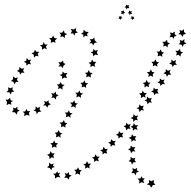

<svg xmlns="http://www.w3.org/2000/svg" viewBox="-20 -698 837 841"><path d="M694 -494 698 -505 691 -515H703L711 -524L714 -512L725 -508L715 -502L714 -490L705 -498ZM788 -527 787 -514 797 -507 785 -504 780 -493 774 -503 763 -504 770 -513 767 -523 778 -519ZM661 111 649 113 644 123 643 120 641 123 636 113 623 110 633 103 632 91 635 93V91L643 96L652 91L651 93L655 91L653 103ZM751 -455 755 -466 748 -476 760 -475 768 -484 771 -472 782 -468 772 -462 771 -450 762 -458ZM786 -570V-558L795 -550L784 -547L779 -536L773 -547L761 -548L769 -556L766 -567L777 -563ZM610 -235 605 -224 611 -214 599 -216 591 -207 589 -219 578 -224 589 -229 590 -241 599 -233ZM585 -192 579 -181 584 -171 573 -173 564 -164 563 -176 552 -181 563 -186 565 -198 573 -190ZM254 -399 248 -408 236 -406 242 -415 236 -426 247 -425 256 -433 258 -422 267 -418 258 -410ZM517 -619 511 -617 509 -611 505 -616 499 -615 502 -620 500 -626 506 -625 511 -629 512 -622ZM529 -642 522 -640 520 -633 516 -638H509L513 -644L510 -651L517 -649L523 -653V-646ZM525 -667 532 -671V-678L538 -674L545 -676L543 -669L547 -662L539 -663L534 -657L532 -664ZM551 -618 556 -621V-628L562 -624L568 -625L565 -619L569 -614L563 -615L559 -610L557 -616ZM539 -641 545 -645V-652L551 -648L558 -650L555 -643L559 -637H552L547 -632L546 -639ZM607 93 612 104 600 100 589 106 591 94 582 84H594L601 74L604 83H614ZM577 58 575 70 567 60H555L562 50L560 38L571 43L581 37L579 48L589 54ZM564 13 558 23 554 11 543 8 552 1V-11L562 -4L573 -7L569 3L576 12ZM562 -36 554 -27 551 -38 541 -44 551 -49 553 -61 561 -53 573 -54 567 -44 573 -34ZM564 -84 556 -76 555 -88 544 -94 555 -99 558 -110 565 -101 577 -102 571 -92 576 -81ZM571 -133 562 -125V-137L552 -143L563 -148L566 -159L573 -149L585 -150L578 -140L583 -129ZM607 -275 597 -268 598 -280 589 -288 601 -291 605 -301 611 -291 623 -290 615 -281 618 -270ZM623 -321 612 -315 614 -327 605 -335 617 -337 622 -348 628 -337 639 -335 631 -327 633 -316ZM640 -367 629 -361 632 -373 623 -382 635 -383 641 -394 646 -383 657 -381 649 -373 650 -361ZM659 -412 649 -407 651 -418 643 -427 655 -428 661 -438 666 -427 677 -425 668 -417 670 -406ZM681 -455 670 -451 673 -463 666 -472H678L684 -482L688 -471L699 -467L690 -461L691 -449ZM734 -536 722 -535 728 -545 724 -556 736 -553 746 -560 745 -548 754 -541 743 -538 742 -528ZM740 -430 751 -435 748 -423 755 -414H743L736 -404L733 -415L721 -419L731 -426L730 -437ZM716 -388 727 -392 723 -381 730 -371H718L711 -362L707 -373L696 -377L706 -384V-395ZM689 -347 701 -350 696 -339 703 -329 691 -330 683 -321 681 -332 670 -337 680 -343V-355ZM662 -307 673 -309 669 -299 675 -288 663 -289 655 -281 653 -292 642 -297 652 -303 653 -314ZM633 -267 645 -269 640 -259 645 -248 634 -250 626 -241 624 -253 613 -258 623 -263 624 -275ZM541 -152 553 -154 547 -143 552 -133 541 -135 532 -127 531 -139 521 -145 531 -149 533 -161ZM509 -115 521 -117 515 -107 519 -96 508 -98 499 -91 498 -102 488 -108 499 -113 501 -124ZM475 -80 487 -81 481 -71 485 -60 474 -63 465 -55 464 -67 454 -73 465 -78 468 -89ZM441 -45 452 -46 446 -36 450 -25 438 -28 429 -21V-33L419 -40L430 -43L433 -55ZM405 -12H417L409 -3L413 9L402 5L392 11V-1L383 -8L394 -11L398 -22ZM367 19H379L371 28L373 40L363 35L352 41L354 29L345 21L356 19L361 8ZM327 46 338 48 330 56 331 68 320 62 309 66 313 55 305 46 316 45 322 35ZM283 67 294 71 284 77 282 89 273 80 261 81 268 71 263 60 274 63 281 55ZM238 69 245 79 232 77 221 84V72L213 63L224 62L231 52L234 61L243 58ZM208 37 205 48 198 38 186 35 195 27V14L204 22L215 18L212 28L220 34ZM206 -9 197 -1 196 -13 186 -20 197 -24 201 -36 208 -26H220L213 -17L217 -6ZM218 -56 207 -50 209 -62 200 -70 212 -72 217 -83 222 -72 234 -70 226 -62 228 -51ZM236 -101 225 -96 227 -108 220 -117 231 -118 237 -128 242 -117 253 -114 244 -107 246 -95ZM257 -145 246 -141 249 -152 241 -161 253 -162 260 -172 264 -161 275 -158 266 -150 267 -139ZM279 -189 268 -184 271 -196 264 -205H276L282 -215L286 -204L298 -201L288 -194L289 -182ZM302 -232 291 -228 295 -239 287 -249H299L305 -259L309 -247L321 -244L311 -237L312 -225ZM325 -276 314 -271 317 -283 310 -292H322L328 -302L332 -291L344 -288L334 -281L335 -269ZM348 -319 337 -315 340 -326 332 -335 344 -336 350 -346 354 -335 366 -333 357 -325V-313ZM368 -364 357 -359 360 -371 352 -379 363 -380 369 -391 374 -380 386 -378 377 -370 378 -358ZM386 -410 376 -404 377 -416 368 -423 379 -426 383 -437 390 -427H402L394 -417L397 -405ZM397 -459 388 -451 387 -463 377 -469 388 -473 389 -484 397 -476 409 -479 404 -468 409 -456ZM394 -510 388 -499 383 -509 371 -508 379 -517 373 -527 385 -526 393 -534 395 -521 405 -512ZM361 -549 364 -538 354 -542 345 -534V-546L335 -551L345 -556L346 -568L356 -559L369 -558ZM312 -563 321 -555 310 -553 306 -542 300 -552 289 -551 295 -561 290 -572 303 -569 314 -575ZM263 -553 274 -549 264 -543V-531L255 -539L244 -535L247 -546L240 -555H252L260 -565ZM218 -532 230 -529 221 -521 223 -510 213 -515 202 -510 204 -522 195 -530 207 -532 213 -542ZM177 -503H189L181 -494L185 -482L174 -487L164 -480V-492L155 -499L167 -502L171 -514ZM140 -471H152L145 -462L149 -451L138 -454L129 -446L128 -458L118 -465L129 -469L133 -480ZM105 -435 117 -437 111 -427 116 -416 105 -418 96 -410 95 -422 84 -427 95 -432 97 -444ZM74 -397 86 -399 81 -389 87 -379 75 -380 68 -371 65 -382 54 -387 64 -393 65 -405ZM47 -356 58 -359 54 -348 61 -339H50L43 -329L39 -340L28 -343L37 -351V-363ZM25 -311 36 -316 34 -305 43 -297 31 -295 27 -284 21 -294H9L17 -304L15 -316ZM15 -261 24 -270 26 -259 37 -256 28 -250 30 -239 19 -243 9 -237 11 -251 4 -262ZM39 -216 37 -227 47 -223 56 -231V-219L66 -214L56 -208L54 -196L45 -206L32 -207ZM88 -200 80 -209 91 -210 95 -221 101 -211 112 -212 106 -202 110 -191 97 -195 85 -189ZM138 -210 127 -214 136 -220V-232L145 -225L156 -230L153 -218L161 -209L148 -208L141 -198ZM181 -236H169L177 -245L173 -256L184 -252L193 -259V-248L203 -241L192 -237L187 -226ZM216 -271 205 -269 210 -279 204 -290 216 -288 224 -297 226 -285 237 -281 226 -274 225 -262ZM244 -312 233 -308 237 -319 229 -328 240 -329 246 -339 251 -328 263 -326 253 -318 254 -305ZM262 -359 252 -352V-364L242 -370L253 -374L254 -385L263 -377L275 -379L269 -368L273 -355Z"/></svg>

Font: Santa christmas start
Style: Regular
Weight: 400
Designer: MUHAMMAD YONI
Version: Version 001.000